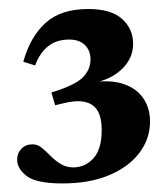

<svg xmlns="http://www.w3.org/2000/svg" viewBox="-20 -716 383 437"><path d="M122 -298.5Q63 -298.5 41 -315.2Q19 -332 19 -352.5Q19 -367.5 28.8 -377.5Q38.5 -387.5 54.5 -387.5Q65.5 -387.5 75.2 -379.5Q85 -371.5 95 -361.2Q105 -351 117.8 -343Q130.5 -335 146.5 -335Q174 -335 192.8 -355.8Q211.5 -376.5 211.5 -420.5Q211.5 -448 202.2 -463.8Q193 -479.5 173.2 -484Q153.5 -488.5 122.5 -480.5L105.5 -476.5L97 -505.5Q149.5 -521.5 167.8 -539.2Q186 -557 186 -581Q186 -601 173.2 -613.5Q160.5 -626 137.5 -626Q108.5 -626 89.2 -610.5Q70 -595 60 -567L33 -575.5Q49 -632.5 83.8 -664Q118.5 -695.5 181 -695.5Q233 -695.5 258 -672.8Q283 -650 283 -616.5Q283 -581.5 254.8 -556.2Q226.5 -531 177.5 -524.5L182 -527.5Q229 -535.5 260 -525.2Q291 -515 306.2 -492.2Q321.5 -469.5 321.5 -440Q321.5 -400 297.2 -368Q273 -336 228.2 -317.2Q183.5 -298.5 122 -298.5Z"/></svg>

Font: Newsreader 36pt
Style: Bold
Weight: 700
Designer: Hugues Gentile
Foundry: Production Type
Version: Version 1.003